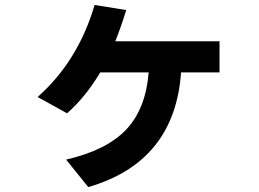

<svg xmlns="http://www.w3.org/2000/svg" viewBox="-20 -681 1040 770"><path d="M130.9 -292Q293 -435.5 359.4 -661.1L486.3 -640.6Q464.8 -571.3 442.4 -515.6H860.4V-390.6H706.1Q680.7 -31.2 334 69.3L245.1 -41Q407.2 -78.1 485.8 -161.1Q564.5 -244.1 576.2 -390.6H381.8Q324.2 -293 249 -226.6Z"/></svg>

Font: GenEi M Gothic v2 Bold
Style: Regular
Weight: 700
Version: Version 2.0